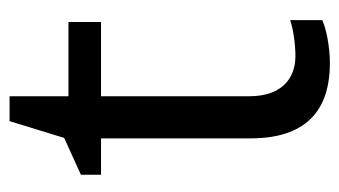

<svg xmlns="http://www.w3.org/2000/svg" viewBox="-174 -525 709 401"><g transform="rotate(-90 180.5 -324.5)"><path d="M264 -62C215 -62 180 -93 180 -158V-468H335V-536H180V-659H128L93 -545L16 -510V-468H92V-156C92 -26 165 10 249 10C281 10 320 3 339 -6V-73C322 -67 290 -62 264 -62Z"/></g></svg>

Font: Noto Sans Buginese
Style: Regular
Weight: 400
Designer: Monotype Design Team
Foundry: Monotype Imaging Inc.
Version: Version 2.002